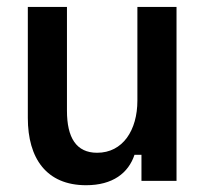

<svg xmlns="http://www.w3.org/2000/svg" viewBox="-20 -520 594 552"><path d="M227.5 12.5C304.2 12.5 349.2 -22.5 366.7 -75H386.7V0H487.5V-500H375V-230.8C375 -145.8 333.3 -80.8 259.2 -80.8C199.2 -80.8 172.5 -124.2 172.5 -201.7V-500H60V-180.8C60 -65 113.3 12.5 227.5 12.5Z"/></svg>

Font: Familjen Grotesk Medium
Style: Regular
Weight: 500
Designer: Anders Wikstroem, Jonas Baeckman, Matilda Gysing, Kristian Moeller
Foundry: Familjen STHLM AB
Version: Version 2.000